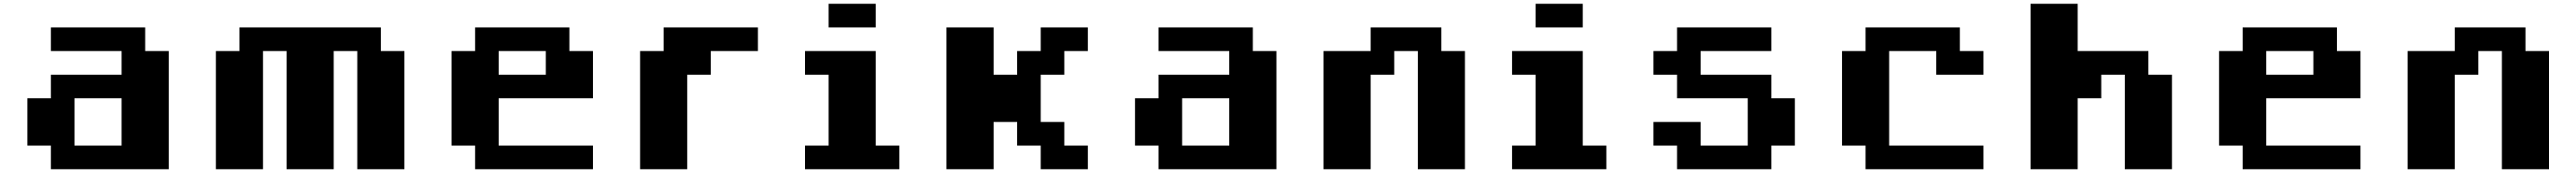

<svg xmlns="http://www.w3.org/2000/svg" viewBox="-20 -895 13665 915"><path d="M250 -750H750V-625H875V0H250V-125H125V-375H250V-500H625V-625H250ZM375 -375V-125H625V-375Z M1250 -750H2000V-625H2125V0H1875V-625H1750V0H1500V-625H1375V0H1125V-625H1250Z M2500 -750H3000V-625H3125V-375H2625V-125H3125V0H2500V-125H2375V-625H2500ZM2625 -625V-500H2875V-625Z M3500 -750H4000V-625H3750V-500H3625V0H3375V-625H3500Z M4375 -875H4625V-750H4375ZM4250 -625H4625V-125H4750V0H4250V-125H4375V-500H4250Z M5000 -750H5250V-500H5375V-625H5500V-750H5750V-625H5625V-500H5500V-250H5625V-125H5750V0H5500V-125H5375V-250H5250V0H5000Z M6125 -750H6625V-625H6750V0H6125V-125H6000V-375H6125V-500H6500V-625H6125ZM6250 -375V-125H6500V-375Z M7250 -750H7625V-625H7750V0H7500V-625H7375V-500H7250V0H7000V-625H7250Z M8125 -875H8375V-750H8125ZM8000 -625H8375V-125H8500V0H8000V-125H8125V-500H8000Z M8875 -750H9375V-625H9000V-500H9375V-375H9500V-125H9375V0H8875V-125H8750V-250H9000V-125H9250V-375H8875V-500H8750V-625H8875Z M9875 -750H10375V-625H10500V-500H10250V-625H10000V-125H10500V0H9875V-125H9750V-625H9875Z M10750 -875H11000V-625H11375V-500H11500V0H11250V-500H11125V-375H11000V0H10750Z M11875 -750H12375V-625H12500V-375H12000V-125H12500V0H11875V-125H11750V-625H11875ZM12000 -625V-500H12250V-625Z M13000 -750H13375V-625H13500V0H13250V-625H13125V-500H13000V0H12750V-625H13000Z"/></svg>

Font: Dogica Pixel
Style: Bold
Weight: 700
Designer: Roberto Mocci
Version: Version 001.000